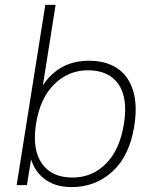

<svg xmlns="http://www.w3.org/2000/svg" viewBox="-20 -756 623 784"><path d="M272 8Q202 8 157 -29Q112 -66 101 -131H111L90 0H48L165 -736H207L149 -369H135Q163 -434 216 -471Q269 -508 343 -508Q413 -508 459 -477Q505 -446 523.5 -386Q542 -326 528 -240Q509 -120 439.5 -56Q370 8 272 8ZM276 -31Q356 -31 412.5 -87.5Q469 -144 486 -250Q503 -356 463.5 -412.5Q424 -469 339 -469Q260 -469 202 -412.5Q144 -356 127 -250Q111 -144 151.5 -87.5Q192 -31 276 -31Z"/></svg>

Font: Mulish ExtraLight
Style: Italic
Weight: 200
Italic angle: -9°
Designer: Vernon Adams
Foundry: Vernon Adams
Version: Version 3.603